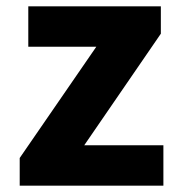

<svg xmlns="http://www.w3.org/2000/svg" viewBox="-20 -584 562 604"><path d="M42 0V-87L283 -437H69V-564H486V-478L245 -127H494V0Z"/></svg>

Font: Noto Sans SC ExtraBold
Style: Regular
Weight: 800
Designer: Ryoko NISHIZUKA 西塚涼子 (kana, bopomofo & ideographs); Paul D. Hunt (Latin, Greek & Cyrillic); Sandoll Communications 산돌커뮤니
Foundry: Adobe
Version: Version 2.004-H2;hotconv 1.0.118;makeotfexe 2.5.65603